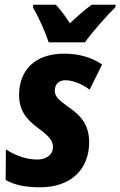

<svg xmlns="http://www.w3.org/2000/svg" viewBox="-20 -786 512 816"><path d="M187 -606H341C370 -647 433 -719 470 -755L472 -766H370C341 -745 311 -719 277 -687C259 -716 235 -748 217 -766H122L120 -754C144 -714 173 -649 187 -606ZM151 10C279 10 358 -64 359 -180C359 -253 327 -293 270 -332C225 -364 213 -378 213 -401C213 -430 232 -445 258 -445C288 -445 328 -430 361 -405L414 -512C370 -542 315 -558 253 -558C127 -558 62 -487 61 -383C61 -323 86 -282 143 -241C195 -203 205 -184 205 -161C205 -124 171 -108 138 -108C96 -108 48 -123 5 -151L4 -21C42 0 85 10 151 10Z"/></svg>

Font: Noto Sans Display SemiCondensed Extra
Style: Italic
Weight: 800
Width: 4
Italic angle: -12°
Designer: Monotype Design Team
Foundry: Monotype Imaging Inc.
Version: Version 1.900